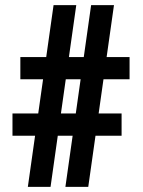

<svg xmlns="http://www.w3.org/2000/svg" viewBox="-20 -731 561 751"><path d="M88.9 0 189.5 -710.9H278.3L177.7 0ZM235.8 0 336.4 -710.9H425.8L325.2 0ZM486.8 -420.9H59.6V-507.8H486.8ZM455.6 -200.2H28.8V-287.1H455.6Z"/></svg>

Font: Roboto Condensed ExtraBold
Style: Regular
Weight: 800
Designer: Christian Robertson
Foundry: Google
Version: Version 3.008; 2023